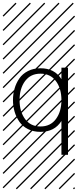

<svg xmlns="http://www.w3.org/2000/svg" viewBox="-23 -978 577 1424"><path d="M432.6 -476.1H481.4V169.9H432.6V-80.6Q381.8 0 277.3 0Q225.1 0 184.6 -20.5Q144 -41 120.4 -75.4Q96.7 -109.9 85 -150.6Q73.2 -191.4 73.2 -235.8Q73.2 -280.3 85 -321Q96.7 -361.8 120.4 -396.2Q144 -430.7 184.6 -451.2Q225.1 -471.7 277.3 -471.7Q381.8 -471.7 432.6 -391.1ZM391.8 -95.2Q432.6 -150.4 432.6 -235.8Q432.6 -321.3 391.8 -376.5Q351.1 -431.6 277.3 -431.6Q203.6 -431.6 162.8 -376.5Q122.1 -321.3 122.1 -235.8Q122.1 -150.4 162.8 -95.2Q203.6 -40 277.3 -40Q351.1 -40 391.8 -95.2ZM526.9 410.6 533.7 417.5 525.4 425.8 518.6 418.9ZM526.9 304.7 533.7 311.5 419.4 425.8 412.6 418.9ZM526.9 198.7 533.7 205.6 313.5 425.8 306.6 418.9ZM526.9 92.3 533.7 99.1 207.5 425.8 200.7 418.9ZM526.9 -13.2 533.7 -6.3 101.6 425.8 94.7 418.9ZM526.9 -119.1 533.7 -112.3 3.4 418 -3.4 411.1ZM526.9 -225.6 533.7 -218.8 3.4 311.5 -3.4 304.7ZM526.9 -331.5 533.7 -324.7 3.4 205.6 -3.4 198.7ZM526.9 -438 533.7 -431.2 3.4 99.1 -3.4 92.3ZM526.9 -543.5 533.7 -536.6 3.4 -6.3 -3.4 -13.2ZM526.9 -649.4 533.7 -642.6 3.4 -112.3 -3.4 -119.1ZM526.9 -755.9 533.7 -749 3.4 -218.8 -3.4 -225.6ZM526.9 -861.8 533.7 -855 3.4 -324.7 -3.4 -331.5ZM516.6 -958 523.4 -951.2 3.4 -431.2 -3.4 -438ZM411.1 -958 418 -951.2 3.4 -536.6 -3.4 -543.5ZM305.2 -958 312 -951.2 3.4 -642.6 -3.4 -649.4ZM198.7 -958 205.6 -951.2 3.4 -749 -3.4 -755.9ZM92.3 -958 99.1 -951.2 3.4 -855 -3.4 -861.8Z"/></svg>

Font: AzarMehrMSRS2
Style: Regular
Weight: 1
Designer: Amin Abedi
Version: Version 1.00